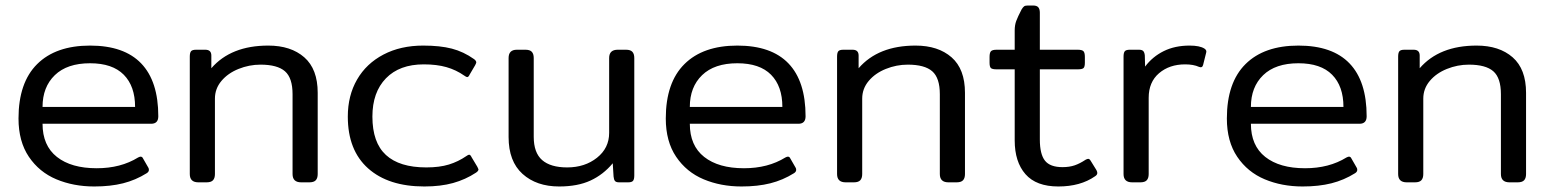

<svg xmlns="http://www.w3.org/2000/svg" viewBox="-20 -660 5606 695"><path d="M47 -231Q47 -361 114.5 -428Q182 -495 306 -495Q429 -495 491 -430.5Q553 -366 553 -239Q553 -212 527 -212H134Q134 -133 186 -92Q238 -51 330 -51Q417 -51 480 -90Q486 -93 489 -93Q495 -93 498 -86L517 -53Q519 -50 519 -45Q519 -38 511 -33Q471 -8 425.5 3.5Q380 15 321 15Q246 15 184 -11Q122 -37 84.5 -92.5Q47 -148 47 -231ZM469 -273Q469 -348 428 -389.5Q387 -431 306 -431Q223 -431 178.5 -388Q134 -345 134 -273Z M667 -30V-455Q667 -469 671.5 -474.5Q676 -480 690 -480H723Q745 -480 745 -459V-413Q816 -495 951 -495Q1033 -495 1081.5 -452.5Q1130 -410 1130 -324V-30Q1130 -15 1123 -7.5Q1116 0 1100 0H1070Q1039 0 1039 -30V-319Q1039 -378 1011.5 -402Q984 -426 923 -426Q882 -426 843.5 -410.5Q805 -395 781.5 -367Q758 -339 758 -303V-30Q758 -15 751 -7.5Q744 0 728 0H698Q667 0 667 -30Z M1239 -238Q1239 -314 1272.5 -372Q1306 -430 1368 -462.5Q1430 -495 1512 -495Q1573 -495 1615.5 -484Q1658 -473 1696 -446Q1704 -440 1704 -434Q1704 -432 1700 -424L1680 -390Q1676 -381 1671 -381Q1668 -381 1661 -386Q1631 -407 1596 -417Q1561 -427 1514 -427Q1426 -427 1377 -376.5Q1328 -326 1328 -238Q1328 -144 1377 -99Q1426 -54 1523 -54Q1571 -54 1605 -64.5Q1639 -75 1668 -95Q1675 -100 1678 -100Q1683 -100 1687 -91L1708 -56Q1712 -48 1712 -47Q1712 -41 1703 -35Q1665 -10 1620 2.5Q1575 15 1516 15Q1386 15 1312.5 -50.5Q1239 -116 1239 -238Z M1821 -164V-450Q1821 -480 1851 -480H1882Q1898 -480 1905 -472.5Q1912 -465 1912 -450V-165Q1912 -107 1942.5 -80.5Q1973 -54 2033 -54Q2097 -54 2141 -89Q2185 -124 2185 -179V-450Q2185 -480 2216 -480H2246Q2262 -480 2269 -472.5Q2276 -465 2276 -450V-25Q2276 -11 2271.5 -5.5Q2267 0 2254 0H2221Q2210 0 2206 -5Q2202 -10 2201 -21L2198 -69Q2164 -28 2117.5 -6.5Q2071 15 2004 15Q1922 15 1871.5 -30.5Q1821 -76 1821 -164Z M2390 -231Q2390 -361 2457.5 -428Q2525 -495 2649 -495Q2772 -495 2834 -430.5Q2896 -366 2896 -239Q2896 -212 2870 -212H2477Q2477 -133 2529 -92Q2581 -51 2673 -51Q2760 -51 2823 -90Q2829 -93 2832 -93Q2838 -93 2841 -86L2860 -53Q2862 -50 2862 -45Q2862 -38 2854 -33Q2814 -8 2768.5 3.5Q2723 15 2664 15Q2589 15 2527 -11Q2465 -37 2427.5 -92.5Q2390 -148 2390 -231ZM2812 -273Q2812 -348 2771 -389.5Q2730 -431 2649 -431Q2566 -431 2521.5 -388Q2477 -345 2477 -273Z M3010 -30V-455Q3010 -469 3014.5 -474.5Q3019 -480 3033 -480H3066Q3088 -480 3088 -459V-413Q3159 -495 3294 -495Q3376 -495 3424.5 -452.5Q3473 -410 3473 -324V-30Q3473 -15 3466 -7.5Q3459 0 3443 0H3413Q3382 0 3382 -30V-319Q3382 -378 3354.5 -402Q3327 -426 3266 -426Q3225 -426 3186.5 -410.5Q3148 -395 3124.5 -367Q3101 -339 3101 -303V-30Q3101 -15 3094 -7.5Q3087 0 3071 0H3041Q3010 0 3010 -30Z M3653 -152V-409H3588Q3572 -409 3567 -413.5Q3562 -418 3562 -433V-454Q3562 -469 3567 -474.5Q3572 -480 3588 -480H3653V-550Q3653 -569 3658.5 -584Q3664 -599 3678 -626Q3683 -634 3687 -637Q3691 -640 3700 -640H3720Q3733 -640 3738.5 -633.5Q3744 -627 3744 -614V-480H3881Q3897 -480 3902 -474.5Q3907 -469 3907 -454V-433Q3907 -418 3902 -413.5Q3897 -409 3881 -409H3744V-155Q3744 -102 3762.5 -78.5Q3781 -55 3826 -55Q3851 -55 3870 -61.5Q3889 -68 3910 -82Q3916 -85 3919 -85Q3924 -85 3928 -78L3949 -44Q3952 -38 3952 -34Q3952 -27 3944 -22Q3891 15 3811 15Q3731 15 3692 -29.5Q3653 -74 3653 -152Z M4047 -30V-455Q4047 -469 4051.5 -474.5Q4056 -480 4070 -480H4103Q4114 -480 4118.5 -475Q4123 -470 4124 -459L4125 -419Q4152 -455 4192.5 -475Q4233 -495 4286 -495Q4323 -495 4340 -484Q4349 -478 4346 -469L4335 -425Q4332 -413 4320 -418Q4300 -427 4270 -427Q4213 -427 4175.5 -395Q4138 -363 4138 -306V-30Q4138 -15 4131 -7.5Q4124 0 4108 0H4078Q4047 0 4047 -30Z M4421 -231Q4421 -361 4488.5 -428Q4556 -495 4680 -495Q4803 -495 4865 -430.5Q4927 -366 4927 -239Q4927 -212 4901 -212H4508Q4508 -133 4560 -92Q4612 -51 4704 -51Q4791 -51 4854 -90Q4860 -93 4863 -93Q4869 -93 4872 -86L4891 -53Q4893 -50 4893 -45Q4893 -38 4885 -33Q4845 -8 4799.5 3.5Q4754 15 4695 15Q4620 15 4558 -11Q4496 -37 4458.5 -92.5Q4421 -148 4421 -231ZM4843 -273Q4843 -348 4802 -389.5Q4761 -431 4680 -431Q4597 -431 4552.5 -388Q4508 -345 4508 -273Z M5041 -30V-455Q5041 -469 5045.5 -474.5Q5050 -480 5064 -480H5097Q5119 -480 5119 -459V-413Q5190 -495 5325 -495Q5407 -495 5455.5 -452.5Q5504 -410 5504 -324V-30Q5504 -15 5497 -7.5Q5490 0 5474 0H5444Q5413 0 5413 -30V-319Q5413 -378 5385.5 -402Q5358 -426 5297 -426Q5256 -426 5217.5 -410.5Q5179 -395 5155.5 -367Q5132 -339 5132 -303V-30Q5132 -15 5125 -7.5Q5118 0 5102 0H5072Q5041 0 5041 -30Z"/></svg>

Font: Mitr Light
Style: Regular
Weight: 300
Designer: Thanarat Vachiruckul
Foundry: Cadson Demak
Version: Version 1.002